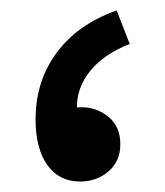

<svg xmlns="http://www.w3.org/2000/svg" viewBox="-20 -335 315 367"><path d="M133 12Q93 12 70.5 -19.5Q48 -51 48 -107Q48 -180 88.5 -234.5Q129 -289 203 -315L228 -251Q179 -232 152.5 -199.5Q126 -167 127 -127L133 -41L88 -112Q98 -122 110 -126Q122 -130 136 -130Q165 -130 187.5 -111.5Q210 -93 210 -59Q210 -27 187.5 -7.5Q165 12 133 12Z"/></svg>

Font: Mada SemiBold
Style: Regular
Weight: 600
Designer: Khaled Hosny
Version: Version 1.5